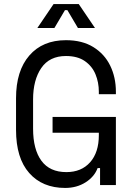

<svg xmlns="http://www.w3.org/2000/svg" viewBox="-20 -912 652 946"><path d="M301 14Q189 14 124 -59.5Q59 -133 59 -272V-428Q59 -563 124.5 -638.5Q190 -714 305 -714Q385 -714 440 -680Q495 -646 523 -588.5Q551 -531 551 -460V-448H467V-460Q467 -506 450.5 -546Q434 -586 398 -611Q362 -636 305 -636Q224 -636 183.5 -577Q143 -518 143 -422V-278Q143 -176 184 -120Q225 -64 307 -64Q381 -64 424 -112.5Q467 -161 467 -246V-258H239V-336H551V0H473V-84H461Q445 -41 401.5 -13.5Q358 14 301 14ZM164 -774 244 -892H368L448 -774H364L312 -862H300L248 -774Z"/></svg>

Font: Space Mono
Style: Regular
Weight: 400
Monospace: yes
Designer: Colophon Foundry + Benjamin Critton
Foundry: Colophon Foundry & Benjamin Critton
Version: Version 1.003; ttfautohint (v1.8.4.7-5d5b)